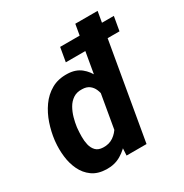

<svg xmlns="http://www.w3.org/2000/svg" viewBox="-175 -885 985 1030"><g transform="rotate(-30 317.5 -370.0)"><path d="M326.2 -123 434.6 -750H572.8L442.9 0H319.3ZM25.4 -253.9 26.4 -264.2Q32.2 -313 48.8 -362.3Q65.4 -411.6 94 -452.1Q122.6 -492.7 164.6 -516.6Q206.5 -540.5 263.7 -538.6Q313 -537.1 345.5 -511.2Q377.9 -485.4 395.8 -445.1Q413.6 -404.8 420.2 -359.6Q426.8 -314.5 425.3 -273.9L422.9 -250.5Q415 -207 397 -160.9Q378.9 -114.7 349.6 -75.2Q320.3 -35.6 280.5 -12Q240.7 11.7 189.9 10.3Q136.7 8.8 102.8 -15.9Q68.8 -40.5 50.3 -79.3Q31.7 -118.2 26.4 -164.1Q21 -210 25.4 -253.9ZM164.6 -265.6 163.6 -254.9Q161.6 -233.9 161.4 -207.8Q161.1 -181.6 166.7 -157.5Q172.4 -133.3 187.7 -117.2Q203.1 -101.1 232.4 -100.1Q269.5 -98.6 296.4 -117.2Q323.2 -135.7 339.6 -165.8Q356 -195.8 361.8 -228.5L370.6 -293.5Q372.6 -315.9 370.4 -338.9Q368.2 -361.8 359.6 -381.8Q351.1 -401.9 334.2 -414.6Q317.4 -427.2 290.5 -427.7Q257.8 -429.2 235.1 -414.1Q212.4 -398.9 198.2 -374Q184.1 -349.1 176 -320.3Q168 -291.5 164.6 -265.6ZM634.8 -683.1 619.6 -596.2H287.1L302.2 -683.1Z"/></g></svg>

Font: Roboto
Style: Bold Italic
Weight: 700
Italic angle: -12°
Designer: Christian Robertson
Foundry: Google
Version: Version 3.0